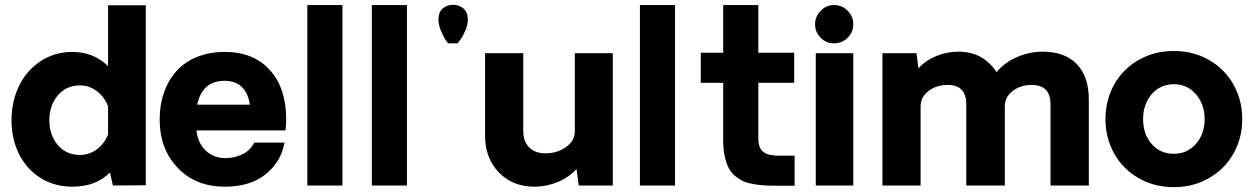

<svg xmlns="http://www.w3.org/2000/svg" viewBox="-20 -771 5208 798"><path d="M585.9 -749V-1L449.2 0L437 -54.2Q379.4 4.9 280.8 4.9Q207.5 4.9 149.7 -30.8Q91.8 -66.4 59.8 -129.4Q27.8 -192.4 27.8 -271Q27.8 -350.1 59.6 -414.8Q91.3 -479.5 149.7 -517.3Q208 -555.2 280.8 -555.2Q368.7 -555.2 429.2 -496.1V-749ZM312 -127Q351.1 -127 382.6 -150.4Q414.1 -173.8 429.2 -212.9V-329.1Q414.1 -368.2 382.6 -392.1Q351.1 -416 312 -416Q255.4 -416 220.2 -374.5Q185.1 -333 185.1 -271Q185.1 -209.5 220.2 -168.2Q255.4 -127 312 -127Z M1169.4 -275.9Q1169.4 -254.9 1166.5 -229H796.4Q802.7 -175.3 835.7 -144.5Q868.7 -113.8 917.5 -113.8Q952.6 -113.8 985.8 -128.9Q1019 -144 1036.6 -178.2H1162.6Q1147.9 -98.1 1084 -46.6Q1020 4.9 913.6 4.9Q793 4.9 718.3 -73.7Q643.6 -152.3 643.6 -274.9Q643.6 -335.4 661.6 -386.7Q679.7 -438 713.4 -475.6Q747.1 -513.2 798.6 -534.2Q850.1 -555.2 914.6 -555.2Q1033.2 -555.2 1101.3 -480.2Q1169.4 -405.3 1169.4 -275.9ZM912.6 -435.1Q821.3 -435.1 799.3 -335.9H1018.6Q1003.4 -435.1 912.6 -435.1Z M1257.3 0V-750H1403.3V0Z M1525.4 0V-750H1671.4V0Z M1863.3 -751Q1887.2 -751 1905.8 -736.1Q1924.3 -721.2 1924.3 -689Q1924.3 -667.5 1913.6 -642.8Q1902.8 -618.2 1892.1 -604.5L1881.3 -590.8H1842.3Q1837.9 -596.2 1831.3 -605.7Q1824.7 -615.2 1813.5 -641.4Q1802.2 -667.5 1802.2 -689Q1802.2 -721.2 1820.6 -736.1Q1838.9 -751 1863.3 -751Z M2526.9 -549.8V0H2385.3L2376 -68.8Q2345.7 -34.2 2298.3 -14.6Q2251 4.9 2201.2 4.9Q2110.4 4.9 2053.2 -54.4Q1996.1 -113.8 1996.1 -207V-549.8H2154.8V-226.1Q2154.8 -183.6 2179.2 -158.7Q2203.6 -133.8 2247.1 -133.8Q2295.4 -133.8 2332.3 -159.7Q2369.1 -185.5 2369.1 -226.1V-549.8Z M2639.6 0V-750H2785.6V0Z M3213.9 1Q3183.1 1 3162.6 0Q3142.1 -1 3115.7 -5.1Q3089.4 -9.3 3072.5 -16.6Q3055.7 -23.9 3037.6 -37.8Q3019.5 -51.8 3009.3 -71.3Q2999 -90.8 2992.4 -120.1Q2985.8 -149.4 2985.8 -187V-426.8H2892.6V-551.8H2985.8V-750H3131.8V-551.8H3280.8V-426.8H3131.8V-196.8Q3131.8 -155.3 3152.6 -139.6Q3173.3 -124 3213.9 -124H3282.7V1Z M3446.3 -590.8Q3414.1 -590.8 3390.9 -614Q3367.7 -637.2 3367.7 -669.9Q3367.7 -702.6 3390.9 -726.3Q3414.1 -750 3446.3 -750Q3479.5 -750 3502.9 -726.6Q3526.4 -703.1 3526.4 -669.9Q3526.4 -637.2 3502.9 -614Q3479.5 -590.8 3446.3 -590.8ZM3370.6 -549.8H3526.4V0H3370.6Z M4313.5 -556.2Q4405.8 -556.2 4455.6 -504.4Q4505.4 -452.6 4505.4 -357.9V0H4346.2V-337.9Q4346.2 -418 4267.1 -418Q4222.2 -418 4189.2 -393.1Q4156.2 -368.2 4156.2 -327.1V0H3996.1V-337.9Q3996.1 -418 3918.5 -418Q3873 -418 3839.6 -393.1Q3806.2 -368.2 3806.2 -327.1V0H3647.5V-549.8H3789.1L3797.4 -486.8Q3825.7 -519 3870.4 -537.6Q3915 -556.2 3963.4 -556.2Q4065.9 -556.2 4122.1 -471.2Q4153.8 -510.3 4205.6 -533.2Q4257.3 -556.2 4313.5 -556.2Z M4858.9 6.8Q4777.3 6.8 4712.2 -30.8Q4647 -68.4 4610.8 -132.8Q4574.7 -197.3 4574.7 -275.9Q4574.7 -355 4610.8 -419.7Q4647 -484.4 4712.2 -521.7Q4777.3 -559.1 4858.9 -559.1Q4939.9 -559.1 5005.1 -521.7Q5070.3 -484.4 5106.7 -419.4Q5143.1 -354.5 5143.1 -275.9Q5143.1 -197.3 5106.7 -132.8Q5070.3 -68.4 5005.1 -30.8Q4939.9 6.8 4858.9 6.8ZM4858.9 -131.8Q4914.6 -131.8 4950.7 -173.1Q4986.8 -214.4 4986.8 -275.9Q4986.8 -337.4 4950.7 -379.2Q4914.6 -420.9 4858.9 -420.9Q4802.2 -420.9 4766.6 -379.4Q4731 -337.9 4731 -275.9Q4731 -213.9 4766.4 -172.9Q4801.8 -131.8 4858.9 -131.8Z"/></svg>

Font: Oakes Grotesk Bold
Style: Regular
Weight: 700
Designer: Samuel Oakes
Foundry: Samuel Oakes
Version: Version 1.000;PS 001.000;hotconv 1.0.88;makeotf.lib2.5.64775